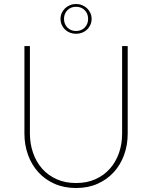

<svg xmlns="http://www.w3.org/2000/svg" viewBox="-20 -934 763 963"><path d="M102.5 0ZM361.5 -16Q416 -16 458.8 -35.2Q501.5 -54.5 531.2 -88Q561 -121.5 576.8 -166.8Q592.5 -212 592.5 -264V-703H620.5V-264Q620.5 -207 602.5 -157.2Q584.5 -107.5 550.8 -70.5Q517 -33.5 469.2 -12.2Q421.5 9 361.5 9Q301.5 9 253.5 -12.2Q205.5 -33.5 172 -70.5Q138.5 -107.5 120.5 -157.2Q102.5 -207 102.5 -264V-703H130V-265Q130 -213 145.8 -167.5Q161.5 -122 191.2 -88.2Q221 -54.5 264 -35.2Q307 -16 361.5 -16ZM283.5 -839Q283.5 -855 289.8 -868.8Q296 -882.5 306.5 -892.5Q317 -902.5 331.2 -908.2Q345.5 -914 361.5 -914Q377.5 -914 391.8 -908.2Q406 -902.5 416.5 -892.5Q427 -882.5 433.2 -868.8Q439.5 -855 439.5 -839Q439.5 -823 433.2 -809.2Q427 -795.5 416.5 -785.5Q406 -775.5 391.8 -770Q377.5 -764.5 361.5 -764.5Q345.5 -764.5 331.2 -770Q317 -775.5 306.5 -785.5Q296 -795.5 289.8 -809.2Q283.5 -823 283.5 -839ZM301 -839Q301 -826 305.5 -815Q310 -804 318 -795.8Q326 -787.5 337.2 -783Q348.5 -778.5 361.5 -778.5Q374.5 -778.5 385.8 -783Q397 -787.5 405 -795.8Q413 -804 417.5 -815Q422 -826 422 -839Q422 -865.5 405 -882.8Q388 -900 361.5 -900Q335 -900 318 -882.8Q301 -865.5 301 -839Z"/></svg>

Font: Lato Thin
Style: Regular
Weight: 200
Designer: Lukasz Dziedzic
Foundry: tyPoland Lukasz Dziedzic
Version: Version 2.007; 2014-02-27